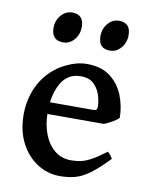

<svg xmlns="http://www.w3.org/2000/svg" viewBox="-76 -691 597 762"><g transform="rotate(10 222.5 -310.0)"><path d="M411.6 -255.4Q403.3 -246.1 386 -236.3Q368.7 -226.6 354 -220.7H84.5L85 -268.1H300.8Q311.5 -268.1 314.9 -271.5Q318.4 -274.9 318.4 -284.7Q318.4 -302.2 311.3 -327.4Q304.2 -352.5 285.4 -371.8Q266.6 -391.1 231 -391.1Q179.2 -391.1 152.6 -345.7Q126 -300.3 126 -227.5Q126 -180.2 140.6 -141.1Q155.3 -102.1 183.1 -78.9Q210.9 -55.7 250.5 -55.7Q269.5 -55.7 287.8 -59.3Q306.2 -63 329.6 -75.4Q353 -87.9 388.2 -114.7Q394 -111.3 400.4 -102.5Q406.7 -93.8 409.2 -89.8Q367.2 -45.9 336.9 -23.7Q306.6 -1.5 278.8 6.1Q251 13.7 216.8 13.7Q167.5 13.7 125.7 -13.2Q84 -40 58.8 -88.6Q33.7 -137.2 33.7 -202.1Q33.7 -264.6 58.8 -317.1Q84 -369.6 131.3 -403.3Q153.8 -419.4 185.1 -431.4Q216.3 -443.4 246.1 -443.4Q306.2 -443.4 342.3 -415Q378.4 -386.7 395 -343.5Q411.6 -300.3 411.6 -255.4ZM200.7 -584.5Q200.7 -554.2 182.4 -532.7Q164.1 -511.2 138.2 -511.2Q90.8 -511.2 90.8 -561.5Q90.8 -592.3 109.6 -613.3Q128.4 -634.3 153.3 -634.3Q200.7 -634.3 200.7 -584.5ZM389.2 -584.5Q389.2 -554.2 370.8 -532.7Q352.5 -511.2 326.7 -511.2Q279.8 -511.2 279.8 -561.5Q279.8 -592.3 298.3 -613.3Q316.9 -634.3 342.3 -634.3Q389.2 -634.3 389.2 -584.5Z"/></g></svg>

Font: Namdhinggo Medium
Style: Regular
Weight: 500
Designer: Victor Gaultney
Foundry: SIL International
Version: Version 3.001